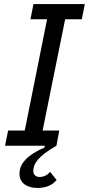

<svg xmlns="http://www.w3.org/2000/svg" viewBox="-20 -718 438 946"><path d="M20 -75H102L212 -623H130L145 -698H398L383 -623H301L190 -75H272L258 0Q223 20 201 37Q179 54 166.5 69Q154 84 149 97.5Q144 111 144 124Q144 138 152.5 146Q161 154 175 154Q205 154 227 129L259 169Q226 208 165 208Q125 208 100.5 190Q76 172 76 137Q76 62 199 9L201 0H5Z"/></svg>

Font: IBM Plex Sans Condensed Text
Style: Italic
Weight: 450
Width: 3
Italic angle: -11°
Designer: Mike Abbink, Paul van der Laan, Pieter van Rosmalen
Foundry: Bold Monday
Version: Version 1.1